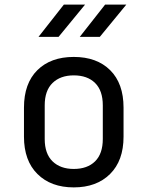

<svg xmlns="http://www.w3.org/2000/svg" viewBox="-20 -805 640 833"><path d="M300 8Q201 8 142.5 -50Q84 -108 84 -212V-338Q84 -443 142 -500.5Q200 -558 300 -558Q400 -558 458 -500.5Q516 -443 516 -338V-212Q516 -108 457.5 -50Q399 8 300 8ZM300 -72Q359 -72 392.5 -105Q426 -138 426 -202V-348Q426 -412 392.5 -445Q359 -478 300 -478Q242 -478 208 -445Q174 -412 174 -348V-202Q174 -138 208 -105Q242 -72 300 -72ZM326 -645 436 -785H528L413 -645ZM147 -645 257 -785H349L234 -645Z"/></svg>

Font: JetBrainsMono NFM
Style: Regular
Weight: 400
Monospace: yes
Designer: Philipp Nurullin, Konstantin Bulenkov
Foundry: JetBrains
Version: Version 2.304; ttfautohint (v1.8.4.7-5d5b);Nerd Fonts 3.3.0